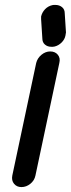

<svg xmlns="http://www.w3.org/2000/svg" viewBox="-20 -760 288 780"><path d="M127 -504Q132 -524 148.5 -537.5Q165 -551 184 -551Q204 -551 215 -537.5Q226 -524 221 -504L124 -47Q120 -27 103.5 -13.5Q87 0 67 0Q48 0 37 -13.5Q26 -27 30 -47ZM248 -628Q247 -625 247 -622.5Q247 -620 246 -616Q243 -600 230.5 -587.5Q218 -575 202 -571Q198 -570 195 -570H188Q173 -570 162.5 -579Q152 -588 152 -604L147 -682V-688V-693Q151 -710 163 -722.5Q175 -735 192 -739Q196 -740 198 -740H205Q221 -740 232 -731Q243 -722 243 -706Z"/></svg>

Font: VDS
Style: Italic
Weight: 400
Designer: artmaker
Foundry: artmaker
Version: Version 1.000 2009 initial release